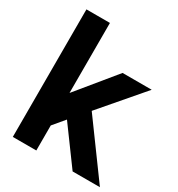

<svg xmlns="http://www.w3.org/2000/svg" viewBox="-195 -827 1012 1090"><g transform="rotate(30 311.5 -282.0)"><path d="M366 -216 623 136H444L269 -103L206 -28V136H52V-700H206V-241L410 -490H601Z"/></g></svg>

Font: Cafe24 Ohsquare
Style: Bold
Weight: 700
Designer: Cafe24 thkim, hmlim, mnelim, nhlee, sslee, sskim, smlim, yjkim, sdjeong, hskwak & 4IRTF
Foundry: Cafe24
Version: Version 1.000